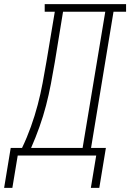

<svg xmlns="http://www.w3.org/2000/svg" viewBox="-83 -755 632 932"><path d="M-23 157H-63L-31 -37H24Q48 -87 67 -140Q86 -193 100 -246Q114 -299 124 -352.5Q134 -406 143 -459L183 -698H134V-735H529V-698H468L359 -37H431L399 157H358L384 0H3ZM68 -37H318L428 -698H223L183 -453Q174 -400 164 -347.5Q154 -295 140.5 -243Q127 -191 108.5 -139Q90 -87 68 -37Z"/></svg>

Font: Iosevka Slab Extralight
Style: Italic
Weight: 200
Italic angle: -9°
Monospace: yes
Designer: Belleve Invis
Foundry: Belleve Invis
Version: Version 11.1.1; ttfautohint (v1.8.3)